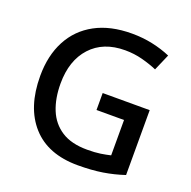

<svg xmlns="http://www.w3.org/2000/svg" viewBox="-129 -852 985 990"><g transform="rotate(20 363.5 -357.0)"><path d="M393 -384H651V-28Q594 -9 534.5 0.5Q475 10 399 10Q235 10 147.5 -87.5Q60 -185 60 -357Q60 -469 103.5 -551.5Q147 -634 230 -679Q313 -724 431 -724Q490 -724 544 -712.5Q598 -701 644 -681L605 -591Q568 -607 522.5 -619Q477 -631 427 -631Q308 -631 240 -557Q172 -483 172 -356Q172 -275 197 -213.5Q222 -152 276 -117Q330 -82 417 -82Q460 -82 489.5 -86.5Q519 -91 544 -97V-291H393Z"/></g></svg>

Font: Noto Sans Sinhala Medium
Style: Regular
Weight: 500
Designer: Jelle Bosma - Monotype Design Team
Foundry: Monotype Imaging Inc.
Version: Version 2.006; ttfautohint (v1.8.4.7-5d5b)